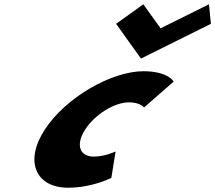

<svg xmlns="http://www.w3.org/2000/svg" viewBox="-20 -860 1003 895"><path d="M648.1 -840 521.1 -749 637.2 -587 963.1 -749 954.1 -840 728.5 -728ZM581.1 -383C634.1 -383 651.5 -359 651.5 -359L789.9 -480C789.9 -480 763 -528 649 -528C500 -528 286 -406 188.2 -255C91 -105 149.3 15 297.3 15C411.3 15 499.1 -31 499.1 -31L518.8 -154C518.8 -154 470.2 -130 417.2 -130C350.2 -130 331.5 -186 377.5 -257C422.8 -327 514.1 -383 581.1 -383Z"/></svg>

Font: Hussar
Style: BdWodka
Weight: 700
Foundry: Cannot Into Space Fonts
Version: Version 2.00